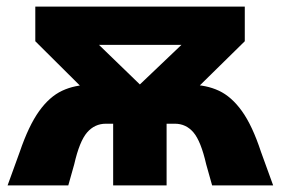

<svg xmlns="http://www.w3.org/2000/svg" viewBox="-20 -562 851 582"><path d="M3 0 40 -102Q67 -181 98.5 -225Q130 -269 168.5 -287Q207 -305 255 -305H556Q605 -305 643.5 -287Q682 -269 713.5 -225Q745 -181 771 -102L808 0H623L605 -64Q589 -134 566.5 -160.5Q544 -187 510 -187H485V0H323V-187H301Q267 -187 244 -160.5Q221 -134 205 -64L187 0ZM404 -306 530 -426H280ZM256 -269 87 -437V-542H722V-437L551 -269Z"/></svg>

Font: MOST Montserrat ExtraBold
Style: Regular
Weight: 800
Designer: Julieta Ulanovsky
Foundry: Julieta Ulanovsky
Version: Version 8.000;March 11, 2024;FontCreator 15.0.0.2926 64-bit